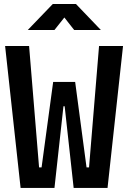

<svg xmlns="http://www.w3.org/2000/svg" viewBox="-20 -918 626 938"><path d="M80.6 0H246.1L290 -398.9H295.9L339.8 0H505.4L581.1 -693.4H463.9L415 -100.1H402.8L347.2 -517.6H239.7L183.1 -100.1H170.9L122.1 -693.4H4.9ZM115.7 -771.5H246.1L294.4 -832.5L342.3 -771.5H472.7L351.1 -898.4H237.8Z"/></svg>

Font: Cascadia Mono SemiBold
Style: Regular
Weight: 600
Monospace: yes
Designer: Aaron Bell
Foundry: Saja Typeworks
Version: Version 2404.023